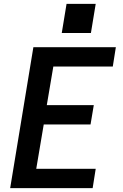

<svg xmlns="http://www.w3.org/2000/svg" viewBox="-20 -981 640 1001"><path d="M33 0 154 -735H584L568 -634H258L224 -433H469L452 -332H208L169 -101H479L463 0ZM454 -809H302L327 -961H479Z"/></svg>

Font: Iosevka SS04 Extended Oblique
Style: Bold
Weight: 700
Width: 7
Italic angle: -9°
Monospace: yes
Designer: Belleve Invis
Foundry: Belleve Invis
Version: Version 19.0.0; ttfautohint (v1.8.4)